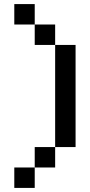

<svg xmlns="http://www.w3.org/2000/svg" viewBox="-20 -720 440 940"><path d="M250 -500V-600H150V-500ZM50 200H150V100H50ZM50 -600H150V-700H50ZM150 100H250V0H150ZM250 0H350V-500H250Z"/></svg>

Font: LS-VG5000
Style: Regular
Weight: 400
Designer: Justin Bihan, 2021
Foundry: Justin Bihan, 2021
Version: Version 1.000;Glyphs 3.1.2 (3151)